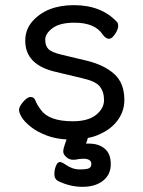

<svg xmlns="http://www.w3.org/2000/svg" viewBox="-20 -512 550 738"><path d="M235.8 23.9Q195.8 22 162.1 9.8Q122.1 -5.4 98.1 -24.7Q74.2 -43.9 63.7 -61Q53.2 -78.1 53.2 -90.1Q53.2 -102.1 69.1 -120.6Q85 -139.2 97.4 -139.2Q109.9 -139.2 115.2 -127.9Q122.1 -108.9 137.2 -89.8Q168 -45.9 259.8 -45.9Q318.8 -45.9 349.4 -70.6Q379.9 -95.2 379.9 -127.2Q379.9 -159.2 363.5 -179.7Q347.2 -200.2 293.9 -211.9L193.8 -235.8Q76.7 -262.7 77.1 -356Q77.1 -397 103 -428.2Q158.2 -492.2 264.2 -492.2Q370.1 -492.2 430.2 -426.8Q434.1 -422.9 434.1 -410.9Q434.1 -398.9 422.1 -380.9Q410.2 -362.8 398.7 -362.8Q387.2 -362.8 375 -378.9Q345.2 -424.8 266.1 -424.8Q210 -424.8 181.9 -403.8Q153.8 -382.8 153.8 -359.4Q153.8 -335.9 166 -323.5Q178.2 -311 216.8 -301.8L313 -278.8Q379.9 -262.7 418.9 -227.8Q458 -192.9 458 -127.9Q458 -85.9 433.6 -51.5Q409.2 -17.1 365.2 2.9Q342.3 14.2 317.9 18.1L311 39.1Q306.2 40 311.5 40Q316.9 40 321.8 40Q359.9 40 382.8 59.6Q405.8 79.1 405.8 119.1Q405.8 159.2 376 182.6Q346.2 206.1 297.1 206.1Q248 206.1 202.1 183.1Q189 175.3 189 157.7Q189 140.1 195.1 125.5Q201.2 110.8 209.5 110.8Q217.8 110.8 231 120.1Q257.8 139.2 285.9 139.2Q314 139.2 322.5 134.5Q331.1 129.9 331.1 118.2Q331.1 98.1 299.8 98.1Q286.6 98.1 267.1 102.1H261.2Q246.1 102.1 234.6 91.6Q223.1 81.1 223.1 70.6Q223.1 60.1 229 43.9Q232.9 31.7 235.8 23.9Z"/></svg>

Font: LXGW WenKai Screen R
Style: Regular
Weight: 400
Designer: Fontworks Inc.
Version: Version 1.235;May 31, 2022